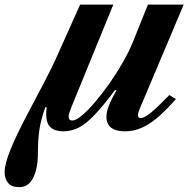

<svg xmlns="http://www.w3.org/2000/svg" viewBox="-126 -544 802 810"><path d="M-44 245.5Q-78.5 245.5 -92.5 227Q-106.5 208.5 -106.5 182Q-106.5 149 -82.2 88Q-58 27 -0.5 -81Q36 -149.5 57.8 -191.5Q79.5 -233.5 91.5 -257.8Q103.5 -282 110 -297L212 -524.5H352L177 -96.5Q172 -84 167.8 -72.2Q163.5 -60.5 163.5 -53Q163.5 -35.5 179 -35.5Q194 -35.5 219.2 -56.5Q244.5 -77.5 274.8 -113Q305 -148.5 335.8 -192.2Q366.5 -236 392.8 -282Q419 -328 435.5 -369L498 -524.5H649L466.5 -92.5Q456 -68.5 456 -58Q456 -46 468 -46Q482.5 -46 509.8 -68Q537 -90 588.5 -143L616 -126Q553 -53.5 503.2 -21.8Q453.5 10 401.5 10Q323 10 323 -52Q323 -71 332.8 -97Q342.5 -123 365.5 -163L359.5 -164.5Q309 -97 272.8 -59Q236.5 -21 205.8 -5.5Q175 10 141 10Q107.5 10 88.2 -6Q69 -22 69 -63.5Q69 -77.5 71 -91.5H65Q46 -37.5 40 4.5Q34 46.5 34 99Q34 167 14 206.2Q-6 245.5 -44 245.5Z"/></svg>

Font: Libre Caslon Text Bold
Style: Italic
Weight: 700
Italic angle: -22.583°
Designer: Pablo Impallari, Rodrigo Fuenzalida, Katja Schimmel
Foundry: Pablo Impallari, Rodrigo Fuenzalida
Version: Version 2.000